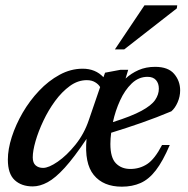

<svg xmlns="http://www.w3.org/2000/svg" viewBox="-20 -690 705 721"><path d="M617.5 -145.5Q591.5 -84.5 565.2 -50.5Q539 -16.5 508 -2.8Q477 11 437.5 11Q368 11 332.2 -32.8Q296.5 -76.5 305 -168.5Q258.5 -99 223.2 -60.2Q188 -21.5 159 -5.8Q130 10 103 10Q60.5 10 35 -13.8Q9.5 -37.5 9.5 -90.5Q9.5 -129.5 24.2 -175.5Q39 -221.5 65.2 -266.8Q91.5 -312 126.8 -349.2Q162 -386.5 203.8 -409.2Q245.5 -432 290.5 -432Q338.5 -432 368.5 -400L374.5 -417L433 -428H461.5L451.5 -395Q472.5 -414.5 500.2 -426.8Q528 -439 562.5 -439Q611.5 -439 634 -412.5Q656.5 -386 656.5 -350.5Q656.5 -327.5 647 -305.8Q637.5 -284 623.5 -272Q569 -249 511.8 -229Q454.5 -209 397.5 -191.5Q394.5 -169.5 394.5 -149.5Q394.5 -98 415.2 -76.8Q436 -55.5 469.5 -55.5Q504.5 -55.5 532.8 -74Q561 -92.5 588.5 -145.5ZM534 -401.5Q500.5 -401.5 474.5 -376.5Q448.5 -351.5 430.8 -312.5Q413 -273.5 404 -231.5Q474 -253.5 511.2 -273.8Q548.5 -294 562.5 -314.5Q576.5 -335 576.5 -357Q576.5 -377 565.8 -389.2Q555 -401.5 534 -401.5ZM103 -99Q103 -78.5 113.8 -69Q124.5 -59.5 142 -59.5Q163 -59.5 196.8 -82.8Q230.5 -106 263.2 -146.5Q296 -187 313.5 -239L356 -363Q350 -373.5 337.2 -381.2Q324.5 -389 306 -389Q272.5 -389 242.5 -367.2Q212.5 -345.5 187 -310.8Q161.5 -276 142.8 -236.2Q124 -196.5 113.5 -160Q103 -123.5 103 -99ZM411.5 -504.5 522.5 -670H645.5L644 -658.5L446.5 -504.5Z"/></svg>

Font: Newsreader Text Medium
Style: Italic
Weight: 500
Italic angle: -17°
Designer: Hugues Gentile
Foundry: Production Type
Version: Version 1.001